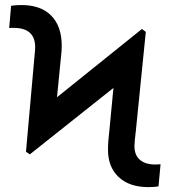

<svg xmlns="http://www.w3.org/2000/svg" viewBox="-20 -746 686 776"><path d="M85 -132.8 121.6 -543 122.1 -555.2Q122.1 -631.3 39.6 -633.3H26.4L17.1 -632.8L24.9 -722.7Q44.4 -725.6 66.9 -725.6Q145.5 -725.6 187.5 -682.4Q229.5 -639.2 229.5 -560.5Q229.5 -541 226.6 -517.6L210.4 -353L553.7 -628.9L569.3 -617.2L528.8 -214.8Q523.4 -171.9 523.4 -155.8Q523.4 -118.7 545.7 -99.9Q567.9 -81.1 607.4 -81.1L628.9 -82L620.6 7.3Q601.1 10.3 580.1 10.3Q502.9 10.3 459.7 -30.3Q416.5 -70.8 416.5 -140.6Q416.5 -174.8 421.9 -216.8L438.5 -390.6L100.6 -122.1Z"/></svg>

Font: Roboto Medium
Style: Regular
Weight: 500
Designer: Google
Version: Version 2.134; 2016; ttfautohint (v1.6)